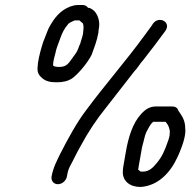

<svg xmlns="http://www.w3.org/2000/svg" viewBox="-20 -710 774 763"><path d="M301 -544C300 -539 298 -534 295 -528C287 -506 286 -504 271 -484C254 -461 247 -444 216 -444C205 -444 198 -445 191 -449C191 -473 199 -489 203 -511C208 -529 214 -541 220 -559C227 -580 237 -598 249 -612C255 -621 267 -624 277 -629H296C301 -623 306 -621 310 -616C314 -602 311 -593 310 -577C308 -564 304 -556 301 -544ZM330 -679C325 -686 318 -690 309 -690H288C280 -690 270 -688 259 -684C218 -668 195 -638 174 -599C167 -584 159 -560 152 -544C143 -517 136 -491 131 -461C127 -427 128 -417 147 -400C162 -387 179 -383 205 -383C230 -383 248 -387 266 -398C292 -417 328 -460 344 -492C354 -520 365 -546 371 -580C371 -586 372 -592 373 -597C379 -628 366 -659 349 -671C344 -674 339 -679 330 -679ZM638 -226C646 -216 650 -210 653 -198L655 -188C654 -171 655 -172 649 -153C635 -113 625 -88 602 -61C589 -45 573 -28 548 -28C544 -28 540 -28 537 -29C537 -29 532 -35 529 -35C530 -42 531 -48 532 -54L541 -105C542 -113 544 -122 546 -131C551 -147 555 -171 561 -184C570 -199 575 -215 589 -226ZM689 -270C686 -281 677 -287 664 -287H600C574 -287 556 -274 540 -256C507 -220 490 -164 480 -106L471 -54C469 -45 468 -35 468 -26C468 10 496 33 539 33C610 28 658 -26 685 -85C696 -108 713 -150 716 -180C717 -187 717 -193 716 -200C716 -232 704 -248 689 -270ZM246 -9C249 -26 251 -36 259 -51C274 -78 281 -96 300 -129C331 -187 364 -236 402 -283C439 -331 478 -381 515 -428C526 -438 538 -460 549 -471C580 -510 608 -548 637 -587C662 -622 612 -649 588 -616C581 -604 563 -582 555 -570C480 -467 396 -372 320 -269C285 -223 248 -155 220 -100C206 -71 192 -46 185 -9C182 8 193 22 210 22C227 22 243 8 246 -9Z"/></svg>

Font: Blanket
Style: Obl
Weight: 400
Foundry: Cannot Into Space Fonts
Version: Version 0.9